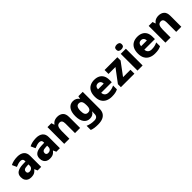

<svg xmlns="http://www.w3.org/2000/svg" viewBox="378 -2489 4451 4451"><g transform="rotate(-45 2603.5 -263.5)"><path d="M318 -560Q425 -560 484 -510.5Q543 -461 543 -364V0H426L393 -74H389Q366 -45 341.5 -26Q317 -7 285.5 1.5Q254 10 208 10Q160 10 121.5 -9Q83 -28 61 -67Q39 -106 39 -166Q39 -254 100.5 -296Q162 -338 281 -343L375 -346V-362Q375 -402 354.5 -420Q334 -438 298 -438Q262 -438 223 -426.5Q184 -415 144 -398L93 -510Q138 -534 195 -547Q252 -560 318 -560ZM324 -248Q261 -246 236 -225.5Q211 -205 211 -170Q211 -139 229 -125Q247 -111 275 -111Q317 -111 346 -136.5Q375 -162 375 -206V-250Z M931 -560Q1038 -560 1097 -510.5Q1156 -461 1156 -364V0H1039L1006 -74H1002Q979 -45 954.5 -26Q930 -7 898.5 1.5Q867 10 821 10Q773 10 734.5 -9Q696 -28 674 -67Q652 -106 652 -166Q652 -254 713.5 -296Q775 -338 894 -343L988 -346V-362Q988 -402 967.5 -420Q947 -438 911 -438Q875 -438 836 -426.5Q797 -415 757 -398L706 -510Q751 -534 808 -547Q865 -560 931 -560ZM937 -248Q874 -246 849 -225.5Q824 -205 824 -170Q824 -139 842 -125Q860 -111 888 -111Q930 -111 959 -136.5Q988 -162 988 -206V-250Z M1625 -559Q1712 -559 1765.5 -511.5Q1819 -464 1819 -358V0H1651V-311Q1651 -368 1632 -397Q1613 -426 1572 -426Q1511 -426 1489 -380.5Q1467 -335 1467 -250V0H1298V-549H1426L1449 -478H1457Q1475 -505 1500 -523Q1525 -541 1557 -550Q1589 -559 1625 -559Z M2138 -559Q2192 -559 2230 -538Q2268 -517 2293 -480H2297L2310 -549H2454V1Q2454 79 2423 132Q2392 185 2329 212.5Q2266 240 2171 240Q2109 240 2058.5 233Q2008 226 1961 208V71Q2011 92 2061 102.5Q2111 113 2171 113Q2229 113 2257.5 86.5Q2286 60 2286 8V-3Q2286 -18 2287.5 -36Q2289 -54 2291 -71H2286Q2262 -32 2225 -11Q2188 10 2135 10Q2042 10 1987.5 -64Q1933 -138 1933 -274Q1933 -411 1989 -485Q2045 -559 2138 -559ZM2197 -426Q2166 -426 2145 -408.5Q2124 -391 2114 -357Q2104 -323 2104 -271Q2104 -194 2127 -157.5Q2150 -121 2199 -121Q2226 -121 2244.5 -128.5Q2263 -136 2274.5 -152.5Q2286 -169 2292 -194Q2298 -219 2298 -254V-275Q2298 -326 2288 -359.5Q2278 -393 2256 -409.5Q2234 -426 2197 -426Z M2836 -559Q2914 -559 2970.5 -530.5Q3027 -502 3057.5 -446.5Q3088 -391 3088 -309V-231H2741Q2743 -177 2776 -145Q2809 -113 2870 -113Q2923 -113 2966 -123Q3009 -133 3055 -155V-30Q3015 -9 2969 0.5Q2923 10 2856 10Q2773 10 2708.5 -20Q2644 -50 2607.5 -112.5Q2571 -175 2571 -271Q2571 -369 2604 -432.5Q2637 -496 2697 -527.5Q2757 -559 2836 -559ZM2839 -442Q2800 -442 2774.5 -417.5Q2749 -393 2744 -340H2933Q2933 -369 2922.5 -392Q2912 -415 2891 -428.5Q2870 -442 2839 -442Z M3599 0H3156V-98L3398 -420H3170V-549H3589V-443L3356 -129H3599Z M3868 -549V0H3700V-549ZM3785 -767Q3821 -767 3848 -751Q3875 -735 3875 -689Q3875 -644 3848 -627.5Q3821 -611 3785 -611Q3747 -611 3720.5 -627.5Q3694 -644 3694 -689Q3694 -735 3720.5 -751Q3747 -767 3785 -767Z M4250 -559Q4328 -559 4384.5 -530.5Q4441 -502 4471.5 -446.5Q4502 -391 4502 -309V-231H4155Q4157 -177 4190 -145Q4223 -113 4284 -113Q4337 -113 4380 -123Q4423 -133 4469 -155V-30Q4429 -9 4383 0.5Q4337 10 4270 10Q4187 10 4122.5 -20Q4058 -50 4021.5 -112.5Q3985 -175 3985 -271Q3985 -369 4018 -432.5Q4051 -496 4111 -527.5Q4171 -559 4250 -559ZM4253 -442Q4214 -442 4188.5 -417.5Q4163 -393 4158 -340H4347Q4347 -369 4336.5 -392Q4326 -415 4305 -428.5Q4284 -442 4253 -442Z M4943 -559Q5030 -559 5083.5 -511.5Q5137 -464 5137 -358V0H4969V-311Q4969 -368 4950 -397Q4931 -426 4890 -426Q4829 -426 4807 -380.5Q4785 -335 4785 -250V0H4616V-549H4744L4767 -478H4775Q4793 -505 4818 -523Q4843 -541 4875 -550Q4907 -559 4943 -559Z"/></g></svg>

Font: Noto Sans Armenian ExtraBold
Style: Regular
Weight: 800
Version: Version 2.007